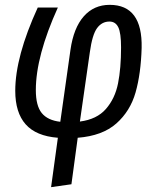

<svg xmlns="http://www.w3.org/2000/svg" viewBox="-20 -558 647 793"><path d="M565 -360Q562 -254 540 -176.5Q518 -99 460.5 -48Q403 3 301 11L275 203L191 215L219 11Q129 4 86 -44.5Q43 -93 43 -183Q43 -324 136 -527H219Q128 -326 128 -186Q128 -121 152.5 -91Q177 -61 229 -55L271 -352Q284 -443 326 -490.5Q368 -538 433 -538Q569 -538 565 -360ZM351 -342 310 -56Q380 -65 417.5 -108Q455 -151 467.5 -213.5Q480 -276 480 -362Q480 -422 468.5 -445.5Q457 -469 432 -469Q401 -469 381 -442Q361 -415 351 -342Z"/></svg>

Font: Fira Sans Extra Condensed
Style: Italic
Weight: 400
Width: 3
Italic angle: -8°
Designer: Carrois Corporate & Edenspiekermann AG
Foundry: Carrois Corporate GbR & Edenspiekermann AG
Version: Version 4.203